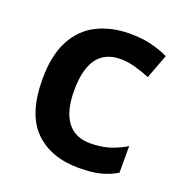

<svg xmlns="http://www.w3.org/2000/svg" viewBox="-107 -648 716 752"><g transform="rotate(20 251.5 -271.5)"><path d="M300 10Q183 10 115.5 -57Q48 -124 48 -268Q48 -368 81.5 -431Q115 -494 174.5 -523.5Q234 -553 311 -553Q362 -553 402.5 -542.5Q443 -532 471 -518L433 -417Q401 -430 370 -438.5Q339 -447 310 -447Q180 -447 180 -269Q180 -183 213 -139.5Q246 -96 308 -96Q354 -96 389 -107Q424 -118 457 -138V-27Q425 -8 389 1Q353 10 300 10Z"/></g></svg>

Font: Noto Sans Lisu SemiBold
Style: Regular
Weight: 600
Designer: Monotype Design Team. David Williams.
Foundry: Monotype Imaging Inc.
Version: Version 2.102; ttfautohint (v1.8.4.7-5d5b)